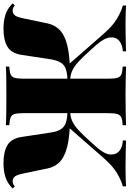

<svg xmlns="http://www.w3.org/2000/svg" viewBox="148 -912 762 1131"><g transform="rotate(90 529.5 -347.0)"><path d="M634 -379Q732 -379 800 -367.5Q868 -356 907 -327Q946 -298 957 -244L986 -105Q993 -68 1003.5 -54Q1014 -40 1032 -40Q1041 -40 1048 -43Q1055 -46 1062 -53L1075 -40Q1044 -9 1007.5 2.5Q971 14 925 14Q858 14 819 -9.5Q780 -33 771 -94L745 -266Q739 -305 724.5 -326Q710 -347 683 -355Q656 -363 610 -363H601V-379ZM1062 -708V-689Q1028 -680 986.5 -656Q945 -632 898 -579L709 -363H625V-379Q654 -380 679 -391.5Q704 -403 731.5 -428.5Q759 -454 796 -495L830 -533Q872 -580 874.5 -614.5Q877 -649 853.5 -668.5Q830 -688 792 -689V-708Q820 -707 844.5 -706.5Q869 -706 896.5 -705.5Q924 -705 961 -705Q993 -705 1017.5 -706Q1042 -707 1062 -708ZM702 -708V-688Q672 -687 657 -680.5Q642 -674 636.5 -656.5Q631 -639 631 -602V-106Q631 -70 636 -52Q641 -34 656.5 -28Q672 -22 702 -20V0Q674 -2 626 -2.5Q578 -3 524 -3Q478 -3 432 -2.5Q386 -2 357 0V-20Q387 -22 402.5 -28Q418 -34 423 -52Q428 -70 428 -106V-602Q428 -639 423 -656.5Q418 -674 403 -680.5Q388 -687 357 -688V-708Q386 -707 432 -706Q478 -705 524 -705Q578 -705 626 -706Q674 -707 702 -708ZM267 -708V-689Q230 -688 206 -668.5Q182 -649 185 -614.5Q188 -580 229 -533L263 -495Q300 -454 327.5 -428.5Q355 -403 380 -391.5Q405 -380 434 -379V-363H350L161 -579Q114 -632 72.5 -656Q31 -680 -3 -689V-708Q17 -707 41.5 -706Q66 -705 98 -705Q136 -705 163 -705.5Q190 -706 214.5 -706.5Q239 -707 267 -708ZM458 -379V-363H449Q404 -363 376.5 -355Q349 -347 335 -326Q321 -305 314 -266L288 -94Q279 -33 240 -9.5Q201 14 134 14Q88 14 51.5 2.5Q15 -9 -16 -40L-3 -53Q4 -46 11 -43Q18 -40 27 -40Q45 -40 55.5 -54Q66 -68 73 -105L102 -244Q114 -298 152.5 -327Q191 -356 259 -367.5Q327 -379 425 -379Z"/></g></svg>

Font: Playfair Display Black
Style: Regular
Weight: 900
Designer: Claus Eggers Sørensen
Foundry: Claus Eggers Sørensen
Version: Version 1.203